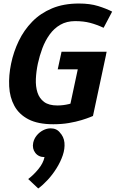

<svg xmlns="http://www.w3.org/2000/svg" viewBox="-20 -696 657 1091"><path d="M407 -576Q359 -576 323.2 -555.5Q287.3 -535 262.2 -500Q237 -465 220.8 -422Q204.7 -379 195 -334Q185.7 -289.7 183.8 -247.2Q182 -204.7 192.8 -170.7Q203.7 -136.7 230.7 -116.7Q257.7 -96.7 305.7 -96.7Q339 -96.7 371 -104.5Q403 -112.3 437 -122.3L508.3 -37Q508.3 -37 491.2 -30Q474 -23 443.2 -13.5Q412.3 -4 371.5 3Q330.7 10 282.7 10Q195.7 10 141.8 -18Q88 -46 61.7 -94.5Q35.3 -143 32.2 -205Q29 -267 43 -334Q57 -402 86.7 -463.5Q116.3 -525 163.2 -573Q210 -621 275.8 -648.5Q341.7 -676 428.7 -676Q491 -676 537.3 -661.7Q583.7 -647.3 617.3 -630L568.7 -538Q529.7 -556.3 492 -566.2Q454.3 -576 407 -576ZM375 -82.3 439.7 -385.3H582.7L508.3 -37ZM329.7 -402H586L564.3 -302H308ZM233 196.7Q199.3 196.7 180.7 172.7Q162 148.7 168.7 115Q173.7 92 188.7 73.7Q203.7 55.3 224.8 44.3Q246 33.3 268 33.3Q301.7 33.3 320.5 57.3Q339.3 81.3 332 115Q327.7 137 312.5 155.8Q297.3 174.7 276.7 185.7Q256 196.7 233 196.7ZM140.3 321.3Q170.7 298.3 198.2 264.8Q225.7 231.3 233 196.7L318.3 55Q343 80.3 346.2 114.7Q349.3 149 336.7 186.3Q324 223.7 301.3 260Q278.7 296.3 251.2 326Q223.7 355.7 197.3 375Z"/></svg>

Font: Epunda Sans Light
Style: Italic
Weight: 300
Italic angle: -12.0243°
Designer: Simon Atzbach
Foundry: typofactur
Version: Version 2.204